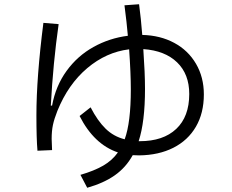

<svg xmlns="http://www.w3.org/2000/svg" viewBox="-20 -837 1096 907"><path d="M943 -391Q943 -303 905.5 -238.5Q868 -174 799 -139Q730 -104 637 -103Q617 -103 607 -104Q575 -46 522.5 -9Q470 28 392 50L360 -11Q425 -30 467.5 -54.5Q510 -79 537 -117Q424 -155 356 -289L408 -330Q441 -266 479 -229Q517 -192 569 -179Q598 -258 598 -415Q598 -490 590 -604Q482 -591 392 -515Q302 -439 251 -313Q236 -275 230 -246.5Q224 -218 224 -181Q224 -168 226 -128L157 -125Q152 -182 152 -292Q152 -471 185 -729L257 -723Q231 -541 220 -338H226Q243 -431 294.5 -502Q346 -573 421.5 -615Q497 -657 584 -668Q579 -728 568 -812L637 -817Q646 -750 652 -672Q737 -670 803 -634.5Q869 -599 906 -535.5Q943 -472 943 -391ZM874 -393Q874 -487 816.5 -542.5Q759 -598 657 -605Q665 -491 665 -417Q665 -261 635 -170H640Q751 -170 812.5 -228Q874 -286 874 -393Z"/></svg>

Font: PlemolJP
Style: Regular
Weight: 400
Monospace: yes
Version: v2.0.4; ttfautohint (v1.8.4.7-5d5b-dirty) -l 6 -r 45 -G 200 